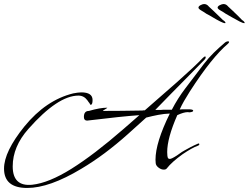

<svg xmlns="http://www.w3.org/2000/svg" viewBox="-44 -800 1233 952"><path d="M91 132Q-24 132 -24 36Q-24 -48 77 -173Q184 -304 319 -337Q330 -339 340 -340.5Q350 -342 359 -342Q415 -342 415 -304Q415 -280 405 -280L401 -286Q400 -288 399 -289.5Q398 -291 396 -293L389 -303Q372 -326 345 -326Q243 -326 97 -161Q19 -73 19 25Q19 126 116 116Q198 107 310 37Q422 -33 568 -160L647 -229Q561 -223 388 -202Q372 -202 372 -220Q372 -250 397 -250Q452 -266 487 -266H488Q488 -264 477 -258Q463 -250 467 -250Q510 -250 558.5 -250.5Q607 -251 662 -252Q664 -253 674 -253L834 -393Q879 -433 910.5 -462.5Q942 -492 961 -512Q969 -520 973 -520Q976 -520 976 -516Q976 -510 970 -504Q951 -485 926.5 -459.5Q902 -434 871 -403Q840 -372 804 -335Q768 -298 726 -255H744Q749 -255 754.5 -255Q760 -255 767 -256H808Q837 -312 875 -362L967 -483Q990 -513 1015.5 -538Q1041 -563 1067 -585Q1077 -595 1087 -595Q1092 -595 1092 -592Q1092 -588 1085 -582Q1047 -550 1000 -491.5Q953 -433 897 -346Q881 -321 868.5 -299Q856 -277 847 -257Q854 -258 860.5 -258Q867 -258 872 -258H892Q914 -258 914 -251Q914 -245 896 -243Q894 -243 891.5 -243.5Q889 -244 887 -244Q867 -244 835 -229Q785 -115 785 -46Q785 -24 789 -16Q792 -12 798 -12Q807 -12 833 -29Q865 -52 869 -53Q883 -61 900 -70Q917 -79 938 -88Q944 -90 944 -85V-83Q944 -80 936 -77Q908 -67 861 -35Q808 3 783 35Q779 41 768 41Q755 41 742 31Q729 21 728 9Q728 4 727.5 0Q727 -4 727 -8Q727 -93 798 -237Q770 -236 741 -230.5Q712 -225 681 -217L590 -135Q533 -84 475.5 -41Q418 2 359 37Q201 132 91 132ZM1071 -685Q1065 -685 1048 -693.5Q1031 -702 1012 -713.5Q993 -725 979 -732Q971 -738 955.5 -747Q940 -756 940 -762Q940 -769 950.5 -774.5Q961 -780 968 -780Q982 -780 992 -767Q1000 -760 1013.5 -747Q1027 -734 1040.5 -721Q1054 -708 1062 -700Q1065 -699 1069.5 -694.5Q1074 -690 1074 -687Q1074 -685 1071 -685ZM1167 -685Q1161 -685 1144 -693.5Q1127 -702 1107.5 -713.5Q1088 -725 1075 -732Q1067 -738 1051 -747Q1035 -756 1035 -762Q1035 -769 1046 -774.5Q1057 -780 1064 -780Q1072 -780 1077.5 -776.5Q1083 -773 1088 -767Q1096 -760 1109.5 -747Q1123 -734 1136.5 -721Q1150 -708 1157 -700Q1160 -699 1164.5 -694.5Q1169 -690 1169 -687Q1169 -685 1167 -685Z"/></svg>

Font: Whisper
Style: Regular
Weight: 400
Designer: Robert E. Leuschke
Foundry: Robert E. Leuschke
Version: Version 1.010; ttfautohint (v1.8.4.7-5d5b)